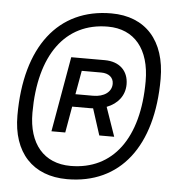

<svg xmlns="http://www.w3.org/2000/svg" viewBox="-50 -732 688 771"><g transform="rotate(5 294.0 -346.5)"><path d="M248.5 -7.3C461.9 -7.3 587.9 -168.5 587.9 -440.9C587.9 -595.2 506.3 -686 368.2 -686C154.3 -686 27.8 -522.5 27.8 -245.1C27.8 -95.7 109.9 -7.3 248.5 -7.3ZM257.8 -61.5C150.4 -61.5 86.9 -135.7 86.9 -260.7C86.9 -494.1 187.5 -631.8 358.9 -631.8C465.8 -631.8 528.8 -555.7 528.8 -426.3C528.8 -196.8 428.2 -61.5 257.8 -61.5ZM169.4 -193.4H225.1L243.7 -299.3H315.9C320.3 -299.3 324.2 -299.3 328.1 -299.8L362.3 -193.4H422.4L381.8 -310.5C426.3 -327.6 453.6 -362.3 453.6 -407.2C453.6 -461.9 417 -496.6 357.9 -496.6H222.7ZM252.4 -350.1 269.5 -445.8H348.1C378.4 -445.8 397.9 -430.2 397.9 -404.8C397.9 -372.1 368.2 -350.1 323.7 -350.1Z"/></g></svg>

Font: Cascadia Code NF Light
Style: Italic
Weight: 300
Italic angle: -10°
Monospace: yes
Designer: Aaron Bell
Foundry: Saja Typeworks
Version: Version 2404.023